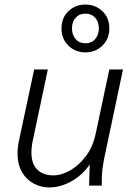

<svg xmlns="http://www.w3.org/2000/svg" viewBox="-20 -815 606 843"><path d="M57 -140Q57 -168 63 -196L130 -510H190L124 -198Q118 -170 118 -146Q118 -95 144 -70Q170 -45 214 -45Q250 -45 288.5 -67Q327 -89 358 -130.5Q389 -172 401 -232L460 -510H520L438 -122Q433 -97 430 -73.5Q427 -50 427 -25V0H371L374 -93Q342 -46 293.5 -19Q245 8 196 8Q159 8 127 -9.5Q95 -27 76 -60.5Q57 -94 57 -140ZM250 -690Q250 -737 280.5 -766Q311 -795 355 -795Q399 -795 429.5 -766Q460 -737 460 -690Q460 -644 429.5 -614.5Q399 -585 355 -585Q311 -585 280.5 -614.5Q250 -644 250 -690ZM296 -690Q296 -662 312 -643.5Q328 -625 355 -625Q382 -625 398 -643.5Q414 -662 414 -690Q414 -719 398 -737Q382 -755 355 -755Q328 -755 312 -737Q296 -719 296 -690Z"/></svg>

Font: Radio Canada Light
Style: Italic
Weight: 300
Italic angle: -12°
Designer: Charles Daoud, Etienne Aubert Bonn, Alexandre Saumier Demers, Jacques Le Bailly
Foundry: Radio-Canada
Version: Version 2.104; ttfautohint (v1.8.4.7-5d5b);gftools[0.9.28.de